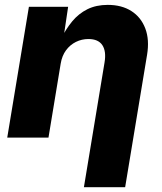

<svg xmlns="http://www.w3.org/2000/svg" viewBox="-20 -567 668 791"><path d="M230 -304.7 179.7 0H9.8L99.1 -539.1H260.7L240.2 -401.4L229 -402.3Q250.5 -446.3 277.3 -478.8Q304.2 -511.2 340.3 -529.1Q376.5 -546.9 423.8 -546.9Q481.4 -546.9 521.2 -521.5Q561 -496.1 578.6 -449.7Q596.2 -403.3 585.9 -341.3L495.6 204.1H325.7L410.6 -309.1Q418.5 -355 401.9 -380.6Q385.3 -406.2 344.2 -406.2Q316.9 -406.2 292.7 -394.3Q268.6 -382.3 252 -359.9Q235.4 -337.4 230 -304.7Z"/></svg>

Font: Inter 18pt ExtraBold
Style: Italic
Weight: 800
Italic angle: -9.3988°
Designer: Rasmus Andersson
Foundry: rsms
Version: Version 4.001;git-66647c0bb